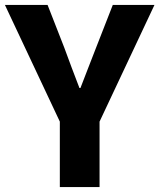

<svg xmlns="http://www.w3.org/2000/svg" viewBox="-28 -763 650 783"><path d="M216 0V-267L-8 -743H166L234 -569Q249 -528 264 -488Q279 -448 296 -404H300Q317 -448 332.5 -488Q348 -528 364 -569L432 -743H602L378 -267V0Z"/></svg>

Font: Noto Sans JP Thin ExtraBold
Style: Regular
Weight: 800
Version: Version 2.004-H2;hotconv 1.0.118;makeotfexe 2.5.65603